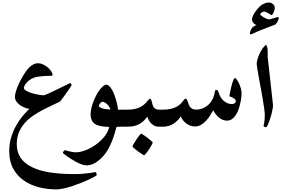

<svg xmlns="http://www.w3.org/2000/svg" viewBox="-20 -985 2194 1493"><path d="M732.4 376Q732.4 379.4 715.8 388.4Q699.2 397.5 672.9 410.2Q646.5 422.9 612.5 436.3Q578.6 449.7 543.9 461.4Q509.3 473.1 475.8 480.5Q442.4 487.8 417 487.8Q350.1 487.8 284.7 471.7Q219.2 455.6 167.2 419.9Q115.2 384.3 83.5 327.9Q51.8 271.5 51.8 190.9Q51.8 132.8 67.1 82.5Q82.5 32.2 106 -9.3Q129.4 -50.8 157 -83.5Q184.6 -116.2 208 -138.7Q192.4 -140.6 172.9 -147.9Q153.3 -155.3 136.2 -167.2Q119.1 -179.2 107.7 -195.6Q96.2 -211.9 96.2 -231.9Q96.2 -252 105.7 -281.2Q115.2 -310.5 130.1 -341.3Q145 -372.1 162.4 -400.4Q179.7 -428.7 194.8 -446.8Q208.5 -462.9 220.9 -472.2Q233.4 -481.4 243.9 -486.3Q254.4 -491.2 263.2 -492.2Q272 -493.2 277.8 -493.2Q295.9 -493.2 314.9 -483.9Q327.6 -478 339.8 -469.5Q352.1 -460.9 362.1 -450.7Q372.1 -440.4 379.2 -429Q386.2 -417.5 390.1 -407.2Q388.7 -403.8 387.2 -401.4Q384.8 -395.5 382.3 -395.5Q377 -395.5 359.6 -395.3Q342.3 -395 320.3 -393.6Q298.3 -392.1 276.9 -388.7Q255.4 -385.3 242.2 -380.4Q218.8 -370.6 204.1 -358.4Q189.5 -346.2 180.7 -334.5Q171.9 -322.8 168.7 -313.7Q165.5 -304.7 165.5 -302.2Q165.5 -290 183.8 -279.3Q202.1 -268.6 227.3 -261Q252.4 -253.4 278.3 -248.8Q304.2 -244.1 318.4 -244.1Q326.2 -244.1 344.7 -252.4Q356.9 -257.8 375.5 -266.6Q394 -275.4 413.8 -284.9Q433.6 -294.4 453.6 -304.2Q473.6 -314 489.7 -322Q505.9 -330.1 516.1 -335Q526.4 -339.8 527.3 -339.8Q527.8 -339.8 529.5 -337.4Q531.2 -335 532.7 -332.3Q534.2 -329.6 535.6 -326.7Q537.1 -323.7 537.1 -322.8Q537.1 -321.3 530.8 -311.8Q524.4 -302.2 514.9 -288.3Q505.4 -274.4 494.1 -258.8Q482.9 -243.2 472.9 -229.2Q462.9 -215.3 455.8 -206.1Q448.7 -196.8 447.3 -195.8Q418.5 -181.2 387.5 -167Q356.4 -152.8 324.2 -136.2Q283.7 -115.7 244.9 -90.3Q206.1 -64.9 176.3 -32.7Q146.5 -0.5 128.4 41Q110.4 82.5 110.4 136.7Q110.4 197.8 140.1 241.7Q169.9 285.6 227.1 314Q284.2 342.3 366.7 355.5Q449.2 368.7 554.2 368.7Q589.8 368.7 619.4 366.5Q648.9 364.3 671.1 361.3Q693.4 358.4 707.3 355.7Q721.2 353 725.1 353Q725.6 353 727.1 356.4Q728.5 359.9 729.7 364Q731 368.2 731.7 371.8Q732.4 375.5 732.4 376Z M966.3 0H941.4Q934.1 0 925 0.2Q916 0.5 907.2 0.5Q897 1 886.2 1.5Q880.4 23.4 871.8 52Q863.3 80.6 851.3 110.8Q839.4 141.1 823.5 170.9Q807.6 200.7 787.1 224.1Q752.9 262.2 720.2 281.5Q687.5 300.8 652.3 300.8Q637.7 300.8 617.9 294.2Q598.1 287.6 577.9 277.1Q557.6 266.6 538.1 254.4Q518.6 242.2 502.9 231.2Q487.3 220.2 478 212.6Q468.8 205.1 468.8 203.1Q468.8 201.2 470.5 198Q472.2 194.8 474.6 191.2Q477.1 187.5 480 185.3Q482.9 183.1 485.4 183.1Q487.8 183.1 496.1 185.5Q504.4 188 515.6 190.9Q526.9 193.8 541 196.5Q555.2 199.2 571.3 199.2Q603 199.2 643.3 184.1Q683.6 168.9 721.9 142.1Q760.3 115.2 789.8 79.6Q819.3 43.9 829.6 2.4Q793.5 0.5 766.4 -3.9Q739.3 -8.3 721.4 -19.3Q703.6 -30.3 694.1 -49.1Q684.6 -67.9 684.6 -98.1Q684.6 -117.7 690.2 -142.1Q695.8 -166.5 705.3 -191.9Q714.8 -217.3 727.1 -241.5Q739.3 -265.6 753.2 -284.2Q767.1 -302.7 781 -314.5Q794.9 -326.2 807.1 -326.2Q818.8 -326.2 829.8 -315.2Q840.8 -304.2 850.8 -286.9Q860.8 -269.5 869.1 -247.8Q877.4 -226.1 883.5 -204.6Q889.6 -183.1 893.3 -163.8Q897 -144.5 897 -132.3H966.3Q978.5 -132.3 985.6 -124.8Q992.7 -117.2 996.3 -106.7Q1000 -96.2 1001 -85.2Q1002 -74.2 1002 -66.4Q1002 -58.6 1001 -47.4Q1000 -36.1 996.3 -25.4Q992.7 -14.6 985.6 -7.3Q978.5 0 966.3 0ZM837.9 -133.3Q837.9 -138.7 832.5 -148.9Q827.1 -159.2 818.1 -169.2Q809.1 -179.2 798.1 -186.5Q787.1 -193.8 776.4 -193.8Q772.5 -193.8 767.6 -190.4Q762.7 -187 758.8 -181.9Q754.9 -176.8 752 -171.1Q749 -165.5 749 -161.1Q749 -152.3 772.2 -143.6Q795.4 -134.8 837.9 -133.3Z M1241.7 0H1216.8Q1198.7 0 1186.8 -4.4Q1174.8 -8.8 1161.6 -20Q1150.9 -28.8 1141.1 -43.7Q1131.3 -58.6 1125 -77.1Q1113.3 -61.5 1100.1 -47.9Q1086.9 -34.2 1068.8 -23.4Q1050.8 -12.7 1027.6 -6.3Q1004.4 0 973.6 0H949.7Q937.5 0 930.4 -4.2Q923.3 -8.3 919.9 -17.1Q916.5 -25.9 915.5 -38.1Q914.6 -50.3 914.6 -66.9Q914.6 -82.5 915.5 -94.5Q916.5 -106.4 919.9 -114.7Q923.3 -123 930.4 -127.7Q937.5 -132.3 949.7 -132.3H973.6Q1007.3 -132.3 1032 -138.4Q1056.6 -144.5 1074.2 -154.1Q1091.8 -163.6 1103 -174.3Q1114.3 -185.1 1122.3 -194.6Q1130.4 -204.1 1135.5 -210.4Q1140.6 -216.8 1145.5 -216.8Q1149.4 -216.8 1154.1 -210.9Q1158.7 -205.1 1163.6 -181.2Q1165.5 -172.9 1168.5 -164.1Q1171.4 -155.3 1177.5 -148.2Q1183.6 -141.1 1193.1 -136.7Q1202.6 -132.3 1216.8 -132.3H1241.7Q1265.6 -132.3 1271.5 -115.5Q1277.3 -98.6 1277.3 -66.9Q1277.3 -35.2 1271.5 -17.6Q1265.6 0 1241.7 0ZM1167.5 124Q1167.5 126.5 1163.3 134.5Q1159.2 142.6 1152.8 153.6Q1146.5 164.6 1138.4 176.8Q1130.4 189 1122.8 199Q1115.2 209 1108.9 215.8Q1102.5 222.7 1100.1 222.7Q1098.1 222.7 1083.5 213.1Q1068.8 203.6 1052.7 191.7Q1036.6 179.7 1023.4 168.5Q1010.3 157.2 1010.3 154.3Q1010.3 151.9 1014.4 143.3Q1018.6 134.8 1025.4 123.8Q1032.2 112.8 1040.3 100.6Q1048.3 88.4 1055.7 78.4Q1063 68.4 1068.8 61.5Q1074.7 54.7 1077.1 54.7Q1081.1 54.7 1095.7 64.5Q1110.4 74.2 1126.5 86.2Q1142.6 98.1 1155 109.4Q1167.5 120.6 1167.5 124Z M1858.4 -258.3Q1858.4 -245.6 1856 -224.9Q1853.5 -204.1 1848.1 -180.7Q1842.8 -157.2 1834.5 -133.3Q1826.2 -109.4 1813.5 -90.1Q1800.8 -70.8 1783.7 -58.8Q1766.6 -46.9 1744.6 -46.9Q1726.6 -46.9 1710.4 -54Q1694.3 -61 1680.9 -72.5Q1667.5 -84 1656.5 -98.4Q1645.5 -112.8 1637.7 -127.4Q1627 -107.9 1613 -85.9Q1599.1 -64 1581.3 -44.9Q1563.5 -25.9 1542.2 -13.7Q1521 -1.5 1495.6 -1.5Q1475.6 -1.5 1457.8 -8.8Q1439.9 -16.1 1425.5 -27.3Q1411.1 -38.6 1401.1 -52.5Q1391.1 -66.4 1386.2 -80.1Q1361.8 -43.5 1326.7 -21.7Q1291.5 0 1248.5 0H1224.6Q1212.4 0 1205.3 -7.3Q1198.2 -14.6 1194.8 -25.4Q1191.4 -36.1 1190.4 -47.4Q1189.5 -58.6 1189.5 -66.4Q1189.5 -74.2 1190.4 -85.2Q1191.4 -96.2 1194.8 -106.7Q1198.2 -117.2 1205.3 -124.8Q1212.4 -132.3 1224.6 -132.3H1248.5Q1283.2 -132.3 1308.8 -138.7Q1334.5 -145 1352.1 -154.3Q1369.6 -163.6 1381.3 -174.8Q1393.1 -186 1400.4 -195.3L1412.6 -211.4Q1417.5 -217.8 1421.4 -217.8Q1429.2 -217.8 1432.9 -211.4Q1436.5 -205.1 1439.9 -195.6Q1443.4 -186 1446.8 -175.3Q1450.2 -164.6 1457 -155Q1463.9 -145.5 1475.1 -139.2Q1486.3 -132.8 1504.9 -132.8Q1536.6 -132.8 1562.7 -145.3Q1588.9 -157.7 1607.7 -177.7Q1626.5 -197.8 1637.2 -222.7Q1647.9 -247.6 1650.9 -272.5Q1651.4 -277.8 1654.3 -282Q1657.2 -286.1 1664.1 -286.1Q1672.9 -286.1 1678.2 -270Q1692.9 -222.2 1721.7 -199Q1750.5 -175.8 1782.2 -175.8Q1796.4 -175.8 1805.2 -182.6Q1814 -189.5 1814 -198.7Q1814 -207.5 1806.2 -214.4Q1798.3 -221.2 1788.6 -226.1Q1778.8 -231 1771.2 -233.4Q1763.7 -235.8 1763.7 -237.3Q1763.7 -238.8 1765.6 -249.5Q1767.6 -260.3 1770.8 -276.1Q1773.9 -292 1778.3 -310.1Q1782.7 -328.1 1787.6 -343.3Q1792.5 -358.4 1797.4 -368.4Q1802.2 -378.4 1806.6 -378.4Q1812 -378.4 1820.6 -367.2Q1829.1 -356 1837.6 -338.4Q1846.2 -320.8 1852.3 -299.6Q1858.4 -278.3 1858.4 -258.3Z M2147.5 -842.8Q2147.5 -838.9 2144.5 -830.8Q2141.6 -822.8 2137.2 -815.2Q2132.8 -807.6 2127.9 -801Q2123 -794.4 2119.1 -793.5Q2115.2 -792 2103 -787.4Q2090.8 -782.7 2075 -776.6Q2059.1 -770.5 2042.5 -763.9Q2025.9 -757.3 2012.7 -752.4Q1981 -740.2 1958.5 -729.2Q1936 -718.3 1931.2 -718.3Q1927.7 -718.3 1925.3 -720Q1922.9 -721.7 1922.9 -727.1Q1922.9 -730.5 1925 -737.1Q1927.2 -743.7 1930.4 -750.5Q1933.6 -757.3 1936.8 -762.9Q1939.9 -768.6 1941.4 -770.5Q1943.4 -772.5 1947.8 -775.6Q1952.1 -778.8 1957.3 -781.7Q1962.4 -784.7 1967.3 -787.1Q1972.2 -789.6 1974.6 -790.5Q1969.2 -792 1963.4 -795.4Q1957.5 -798.8 1952.4 -804.4Q1947.3 -810.1 1943.4 -817.1Q1939.5 -824.2 1939.5 -833Q1939.5 -843.8 1945.3 -857.9Q1951.2 -872.1 1959.7 -885.5Q1968.3 -898.9 1977.8 -910.6Q1987.3 -922.4 1994.6 -929.7Q2006.8 -941.9 2018.6 -949Q2030.3 -956.1 2040 -959.7Q2049.8 -963.4 2058.1 -964.4Q2066.4 -965.3 2072.8 -965.3Q2080.1 -965.3 2087.6 -962.4Q2095.2 -959.5 2101.8 -954.1Q2108.4 -948.7 2112.5 -941.2Q2116.7 -933.6 2116.7 -924.8Q2116.7 -916.5 2114 -906.5Q2111.3 -896.5 2107.4 -887.7Q2103.5 -878.9 2099.4 -873Q2095.2 -867.2 2092.8 -867.2Q2090.3 -867.2 2083.5 -871.3Q2076.7 -875.5 2068.4 -880.9Q2060.1 -886.2 2051 -890.4Q2042 -894.5 2034.2 -894.5Q2021.5 -894.5 2012.5 -886.7Q2003.4 -878.9 2003.4 -872.1Q2003.4 -870.1 2010.7 -864Q2018.1 -857.9 2029.1 -851.3Q2040 -844.7 2052.2 -839.6Q2064.5 -834.5 2074.2 -834Q2082 -835.9 2092.5 -839.1Q2103 -842.3 2113 -845.2Q2123 -848.1 2130.9 -850.3Q2138.7 -852.5 2140.6 -852.5Q2147.5 -852.5 2147.5 -842.8ZM2103 -167.5Q2103 -154.8 2099.6 -137Q2096.2 -119.1 2091.6 -99.9Q2086.9 -80.6 2080.8 -62.3Q2074.7 -43.9 2068.8 -29.1Q2063 -14.2 2057.9 -5.1Q2052.7 3.9 2049.8 3.9Q2043.9 3.9 2036.6 0.7Q2029.3 -2.4 2029.3 -7.8Q2029.3 -9.8 2031 -14.6Q2032.7 -19.5 2034.2 -29.1Q2035.6 -38.6 2037.4 -53.5Q2039.1 -68.4 2039.1 -89.4Q2039.1 -107.9 2034.2 -142.3Q2029.3 -176.8 2022.5 -218Q2015.6 -259.3 2007.3 -303.2Q1999 -347.2 1992.2 -385.3Q1985.4 -423.3 1980.7 -451.2Q1976.1 -479 1976.1 -487.8Q1976.1 -502.4 1982.2 -523.9Q1988.3 -545.4 1998.3 -566.9Q2008.3 -588.4 2021.5 -607.7Q2034.7 -627 2048.8 -637.2Q2056.2 -627 2058.8 -613.3Q2061.5 -599.6 2061.5 -590.3V-542.5Z"/></svg>

Font: Accordance
Style: Bold
Weight: 700
Version: Version 1.2 (build January 31, 2020) Miklal Software Solutio